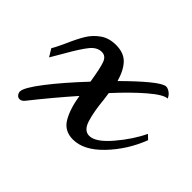

<svg xmlns="http://www.w3.org/2000/svg" viewBox="-98 -470 666 666"><g transform="rotate(45 235.5 -136.5)"><path d="M37 39Q37 20 79.5 -35Q122 -90 186 -158Q177 -215 169 -237Q161 -259 141 -259Q118 -259 99.5 -236Q81 -213 52 -162L25 -116L8 -144Q15 -155 32 -192Q49 -231 63.5 -254.5Q78 -278 101.5 -294.5Q125 -311 159 -311Q197 -311 218 -289.5Q239 -268 251 -226Q299 -274 334.5 -303Q370 -332 384 -332Q392 -332 402 -325Q412 -318 417 -306Q398 -306 354.5 -269Q311 -232 259 -175Q263 -148 263 -146Q268 -92 279 -57Q290 -22 316 -22Q347 -22 389.5 -72Q432 -122 455 -171L471 -156Q443 -83 390.5 -28Q338 27 285 27Q243 27 223 -6.5Q203 -40 194 -96Q133 -27 72 50Q64 59 55 59Q47 59 42 52.5Q37 46 37 39Z"/></g></svg>

Font: Dancing Script
Style: Bold
Weight: 700
Designer: Pablo Impallari
Foundry: Pablo Impallari
Version: Version 2.000